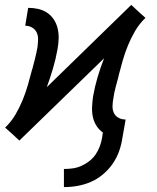

<svg xmlns="http://www.w3.org/2000/svg" viewBox="-20 -562 640 784"><path d="M241 202V128Q259 128 277 125.5Q295 123 312 115.5Q329 108 344.5 96Q360 84 370.5 68.5Q381 53 387.5 35.5Q394 18 397 0L400 -21Q384 -32 373.5 -49Q363 -66 359 -85.5Q355 -105 356 -126Q357 -147 360 -168Q367 -208 378.5 -247Q390 -286 405 -324L59 12L30 -15L1 -41Q26 -65 43 -94Q60 -123 72.5 -153.5Q85 -184 94 -215.5Q103 -247 111 -278L112 -280Q118 -302 123.5 -324.5Q129 -347 133 -369Q135 -385 135.5 -400.5Q136 -416 130 -429Q124 -442 111 -449.5Q98 -457 83 -457L95 -530Q116 -530 136 -525.5Q156 -521 172.5 -510Q189 -499 200 -482Q211 -465 215.5 -445.5Q220 -426 219.5 -405Q219 -384 215 -362Q208 -322 196.5 -283Q185 -244 171 -206L516 -542L545 -515L574 -489Q549 -465 532 -436Q515 -407 502.5 -376.5Q490 -346 481 -314.5Q472 -283 464 -252V-250Q458 -228 452 -205.5Q446 -183 443 -161Q440 -145 439.5 -129.5Q439 -114 445 -101Q451 -88 464 -81Q477 -74 493 -74L480 0Q476 28 466.5 55Q457 82 440.5 106Q424 130 401 149.5Q378 169 351.5 180.5Q325 192 297 197Q269 202 241 202Z"/></svg>

Font: Iosevka Slab Extended
Style: Italic
Weight: 400
Width: 7
Italic angle: -9°
Monospace: yes
Designer: Belleve Invis
Foundry: Belleve Invis
Version: Version 11.1.0; ttfautohint (v1.8.3)